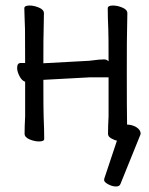

<svg xmlns="http://www.w3.org/2000/svg" viewBox="-20 -504 540 695"><path d="M440 -53Q457 -53 473 -44Q489 -34 489 -21Q489 -18 488 -16L416 162Q413 171 399.5 171Q386 171 371.5 163Q357 155 357 148.5Q357 142 358 141L403 6V5Q396 4 389 0Q371 -7 371 -20Q371 -45 373 -83V-224H304L137 -215Q137 -102 138 -81Q140 -36 140 -1Q140 8 121 8Q105 8 87 0.5Q69 -7 69 -20Q69 -45 71 -83V-208Q59 -212 50.5 -228.5Q42 -245 42 -258Q42 -276 55 -276H71Q71 -377 70.5 -398Q70 -419 69 -441.5Q68 -464 68 -474Q68 -484 87 -484Q103 -484 121 -476.5Q139 -469 139 -456L138 -397Q137 -379 137 -275L303 -284Q326 -287 337 -288Q348 -289 357 -289Q366 -289 373 -282Q373 -378 372 -398Q370 -442 370 -474Q370 -484 389 -484Q405 -484 423 -476.5Q441 -469 441 -456L440 -397Q439 -379 439 -238Q439 -107 440 -53Z"/></svg>

Font: Moon Stars Kai HW
Style: Regular
Weight: 400
Designer: GuiWonder
Version: Version 1.101